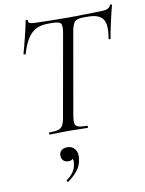

<svg xmlns="http://www.w3.org/2000/svg" viewBox="-99 -722 805 1066"><g transform="rotate(-10 303.5 -189.0)"><path d="M142 0Q139 0 139 -6Q139 -12 142 -12Q175 -12 192 -17Q209 -22 217.5 -37Q226 -52 231 -81L313 -544Q320 -584 310.5 -596Q301 -608 262 -608H238Q198 -608 170 -593Q142 -578 122.5 -546.5Q103 -515 88 -464Q87 -461 81 -462.5Q75 -464 76 -466Q80 -479 86 -502.5Q92 -526 99 -553Q106 -580 111.5 -605.5Q117 -631 120 -647Q122 -650 127.5 -649.5Q133 -649 132 -646Q130 -631 145 -628Q160 -625 171 -625Q208 -624 257.5 -623Q307 -622 354 -622Q414 -622 455 -623.5Q496 -625 530 -625Q558 -625 573.5 -629.5Q589 -634 596 -650Q598 -653 603 -652.5Q608 -652 607 -648Q603 -634 597 -608.5Q591 -583 584.5 -555Q578 -527 573.5 -503Q569 -479 567 -466Q566 -463 560.5 -463.5Q555 -464 556 -468Q565 -518 559.5 -548.5Q554 -579 531 -593.5Q508 -608 465 -608H441Q402 -608 389.5 -594.5Q377 -581 370 -542L289 -81Q284 -52 287 -37Q290 -22 306 -17Q322 -12 356 -12Q358 -12 358 -6Q358 0 356 0Q334 0 307.5 -1Q281 -2 248 -2Q218 -2 190.5 -1Q163 0 142 0ZM199 275Q195 277 191.5 272.5Q188 268 192 265Q215 249 228.5 229.5Q242 210 245 188Q250 162 242.5 150.5Q235 139 225 137L253 127Q254 146 244.5 155Q235 164 219 164Q199 164 189 152Q179 140 180 123Q180 106 192.5 96Q205 86 226 86Q254 86 269.5 108.5Q285 131 277 170Q272 201 251 227Q230 253 199 275Z"/></g></svg>

Font: Cormorant
Style: Italic
Weight: 400
Italic angle: -10°
Designer: Christian Thalmann (Catharsis Fonts)
Foundry: Catharsis Fonts
Version: Version 4.000